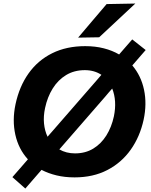

<svg xmlns="http://www.w3.org/2000/svg" viewBox="-20 -988 854 1084"><path d="M123 76.5 50 12Q73.5 -14.5 95 -39.5Q116.5 -64.5 137.5 -88.5Q84.5 -146.5 66.5 -227.8Q48.5 -309 67.5 -399Q89 -500 141.5 -573.8Q194 -647.5 274.8 -687.5Q355.5 -727.5 461 -727.5Q518 -727.5 566 -715.2Q614 -703 652.5 -680.5Q670.5 -701.5 689 -722.5Q707.5 -743.5 726.5 -765.5L802.5 -705.5Q783 -683 764.2 -661.5Q745.5 -640 727 -618.5Q776.5 -560.5 793.2 -481Q810 -401.5 791 -312.5Q770 -216 718 -142.8Q666 -69.5 586 -28Q506 13.5 401 13.5Q346 13.5 299.2 2.2Q252.5 -9 214.5 -29Q192 -3 169.2 23.2Q146.5 49.5 123 76.5ZM234.5 -378.5Q224.5 -332 228.5 -290.8Q232.5 -249.5 248.5 -216Q255.5 -224 262.2 -231.8Q269 -239.5 276 -247.5L497.5 -502Q512 -518.5 525.5 -534.2Q539 -550 552.5 -565.5Q512.5 -592 459 -592Q399 -592 353.2 -564.2Q307.5 -536.5 277.5 -488.2Q247.5 -440 234.5 -378.5ZM403.5 -122Q462 -122 506.5 -149Q551 -176 580.5 -223.2Q610 -270.5 623 -331Q641 -419 613.5 -488Q604 -477.5 594.5 -466.5Q585 -455.5 575.5 -444L348.5 -183Q340 -173 331.5 -163.5Q323 -154 315 -144.5Q354 -122 403.5 -122ZM421 -775.5Q462 -824 501.8 -870.8Q541.5 -917.5 582 -965L744 -968Q691.5 -919 640.2 -871Q589 -823 540 -777.5Z"/></svg>

Font: Commissioner
Style: Bold Italic
Weight: 700
Italic angle: -12°
Designer: Kostas Bartsokas
Foundry: Kostas Bartsokas
Version: Version 1.000; ttfautohint (v1.8.3)